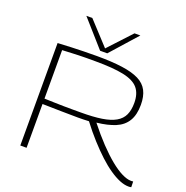

<svg xmlns="http://www.w3.org/2000/svg" viewBox="-160 -1078 1200 1236"><g transform="rotate(20 440.0 -460.0)"><path d="M852 10Q824 10 791 -3.5Q758 -17 720 -43Q682 -69 641.5 -106.5Q601 -144 557.5 -192Q514 -240 470 -298Q452 -297 432.5 -296.5Q413 -296 395 -296Q337 -296 276.5 -297.5Q216 -299 151 -300V0H108V-702Q161 -705 203 -706.5Q245 -708 285.5 -709Q326 -710 375 -710Q478 -710 549.5 -700Q621 -690 664.5 -668Q708 -646 728 -607.5Q748 -569 748 -511Q748 -443 722 -400Q696 -357 644.5 -335.5Q593 -314 518 -306Q570 -240 619 -188.5Q668 -137 711.5 -101.5Q755 -66 791.5 -48Q828 -30 854 -30Q857 -30 861.5 -30Q866 -30 870 -31L871 8Q867 9 862 9.5Q857 10 852 10ZM401 -333Q486 -333 544 -342Q602 -351 637.5 -371.5Q673 -392 688.5 -425.5Q704 -459 704 -508Q704 -572 673 -608.5Q642 -645 570.5 -660Q499 -675 377 -675Q341 -675 314 -675Q287 -675 263 -674Q239 -673 212.5 -672Q186 -671 151 -669V-337Q185 -336 217.5 -335Q250 -334 281 -333.5Q312 -333 341.5 -333Q371 -333 401 -333ZM592 -930 431 -749H382L222 -930H263L407 -774L552 -930Z"/></g></svg>

Font: Georama Expanded ExtraLight
Style: Regular
Weight: 250
Width: 7
Designer: Jean-Baptiste Levee
Foundry: Production Type
Version: Version 1.001